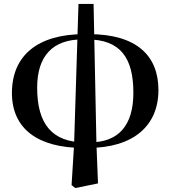

<svg xmlns="http://www.w3.org/2000/svg" viewBox="-20 -725 860 969"><path d="M341.2 209.3 360.3 224.1 474.6 200.6 466.7 1.5 452.3 -705.3H376.1L353.8 6.8ZM400 21.6 408.5 -6.5C243.3 -6.5 167.5 -98.9 167.5 -282.5C167.5 -445.3 249 -526 395.1 -526L404.7 -552.7C172.1 -552.7 40.2 -446.2 40.2 -255.8C40.2 -75.8 170.2 21.6 400 21.6ZM423.8 21.6C653.4 21.6 779.6 -90.6 779.6 -270.2C779.6 -442.6 671.1 -552.7 428.7 -552.7L419.4 -526C586.5 -526 653.1 -434.4 653.1 -256.9C653.1 -91.3 578.1 -6.5 432.8 -6.5Z"/></svg>

Font: Source Han Serif TW VF
Style: Regular
Weight: 250
Designer: Ryoko NISHIZUKA 西塚涼子 (kana & ideographs); Frank Grießhammer (Latin, Greek & Cyrillic); Wenlong ZHANG 张文龙 (bopomofo); San
Foundry: Adobe
Version: Version 2.002;hotconv 1.1.0;makeotfexe 2.6.0